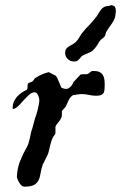

<svg xmlns="http://www.w3.org/2000/svg" viewBox="-20 -699 458 727"><path d="M43.9 -27.8Q44.9 -61 55.7 -88.1Q66.4 -115.2 82 -142.6Q85.9 -149.9 88.6 -158.9Q91.3 -168 93.3 -177.2Q95.2 -186.5 97.2 -195.6Q99.1 -204.6 102.1 -211.9L112.3 -250Q113.8 -253.9 116.7 -262.2Q119.6 -270.5 122.1 -280.8Q124.5 -291 126.7 -301.8Q128.9 -312.5 128.9 -320.8Q128.9 -324.2 127.7 -329.1Q126.5 -334 124.3 -338.6Q122.1 -343.3 118.9 -346.4Q115.7 -349.6 111.3 -349.6Q101.1 -349.6 91.1 -340.8Q81.1 -332 71 -320.8Q61 -309.6 51 -299.3Q41 -289.1 30.3 -286.1Q27.8 -287.1 27.8 -289.6Q27.8 -302.7 32.5 -313.7Q37.1 -324.7 44.9 -333.3Q52.7 -341.8 62 -348.1Q71.3 -354.5 81.1 -358.9Q83.5 -360.8 84 -364.3Q84.5 -367.7 84.5 -376Q84.5 -382.3 87.9 -384.3Q88.4 -384.8 94 -387Q99.6 -389.2 102.1 -390.1Q102.5 -390.6 104.2 -392.3Q106 -394 107.7 -396.2Q109.4 -398.4 110.6 -400.4Q111.8 -402.3 112.3 -402.8Q125 -411.1 137.5 -416.7Q149.9 -422.4 164.6 -425.8Q166 -424.8 169.7 -423.1Q173.3 -421.4 177.2 -419.2Q181.2 -417 184.8 -415.3Q188.5 -413.6 189.9 -413.1Q193.4 -410.6 196.5 -404.3Q199.7 -397.9 202.6 -390.6Q205.6 -383.3 208 -377Q210.4 -370.6 211.9 -367.7Q215.8 -365.2 220.9 -363.8Q226.1 -362.3 231.4 -362.3Q234.9 -362.3 239.3 -364.7Q243.7 -367.2 247.3 -370.8Q251 -374.5 253.7 -378.9Q256.3 -383.3 256.8 -386.7L284.7 -416.5Q286.6 -417.5 289.6 -417.7Q292.5 -418 296.4 -418H308.1Q309.6 -418 311.5 -418.9Q313.5 -419.9 314 -419.9Q314.5 -419.9 316.2 -421.4Q317.9 -422.9 320.1 -424.6Q322.3 -426.3 324.2 -427.7Q326.2 -429.2 326.7 -429.2Q326.7 -430.2 330.1 -430.2Q333.5 -430.2 335.9 -430.2Q349.1 -430.2 356.9 -426.3Q364.7 -422.4 369.1 -415.5Q373.5 -408.7 375 -399.2Q376.5 -389.6 376.5 -378.4Q376.5 -367.7 375.7 -359.6Q375 -351.6 371.8 -346.4Q368.7 -341.3 362.1 -338.9Q355.5 -336.4 343.8 -336.4Q330.6 -336.4 317.4 -339.6Q304.2 -342.8 287.1 -342.8Q285.6 -342.8 281.5 -342.3Q277.3 -341.8 272.2 -341.1Q267.1 -340.3 262.7 -339.6Q258.3 -338.9 256.8 -338.9Q250.5 -335 246.6 -330.1Q242.7 -325.2 239.7 -319.3Q236.8 -313.5 234.4 -307.4Q231.9 -301.3 229 -295.4L214.4 -278.8V-263.7Q213.9 -255.9 210.7 -250Q207.5 -244.1 203.4 -239Q199.2 -233.9 195.6 -229.2Q191.9 -224.6 189.9 -218.8V-193.4Q189.9 -192.4 187 -188.2Q184.1 -184.1 183.1 -183.1Q178.2 -175.8 175.3 -167Q172.4 -158.2 170.2 -149.4Q168 -140.6 166 -131.6Q164.1 -122.6 161.1 -114.3L141.6 -75.2Q135.7 -57.6 133.5 -42.2Q131.3 -26.9 125.7 -15.9Q120.1 -4.9 108.4 1.5Q96.7 7.8 71.8 7.8Q66.4 7.8 61.8 3.7Q57.1 -0.5 53.5 -6.3Q49.8 -12.2 47.4 -18.3Q44.9 -24.4 43.9 -27.8ZM226.6 -499Q226.6 -509.8 231.7 -515.4Q236.8 -521 243.9 -525.1Q251 -529.3 258.5 -533.4Q266.1 -537.6 271.5 -544.9Q274.9 -549.3 277.6 -553.2Q280.3 -557.1 282.5 -561.3Q284.7 -565.4 287.4 -569.3Q290 -573.2 293.9 -577.6Q304.2 -590.3 316.2 -602.3Q328.1 -614.3 337.9 -627Q347.2 -637.7 352.1 -646.5Q356.9 -655.3 361.6 -661.6Q366.2 -668 373.5 -672.1Q380.9 -676.3 395.5 -677.2Q397.5 -679.2 400.4 -679.2Q402.3 -679.2 404.8 -679Q407.2 -678.7 409.7 -677.2Q415 -675.3 416.7 -669.9Q418.5 -664.6 418.5 -658.7Q418.5 -656.2 418.5 -653.3Q418.5 -650.4 417.5 -647Q417.5 -637.2 413.6 -628.2Q409.7 -619.1 404.1 -610.6Q398.4 -602.1 392.3 -593.8Q386.2 -585.4 381.8 -577.6Q381.8 -577.6 381.1 -575Q380.4 -572.3 379.6 -569.3Q378.9 -566.4 377.7 -563.7Q376.5 -561 376 -561Q375 -558.6 369.6 -554.7Q364.3 -550.8 363.3 -549.8Q356.4 -543.5 351.1 -533.2Q345.7 -522.9 337.9 -514.6Q330.6 -506.3 324 -502.7Q317.4 -499 311 -496.6Q304.7 -494.1 298.8 -491.7Q293 -489.3 287.1 -483.9Q287.1 -483.4 284.9 -481Q282.7 -478.5 280.3 -475.6Q277.8 -472.7 275.4 -470.5Q272.9 -468.3 271.5 -467.8L266.6 -466.8Q264.6 -466.3 262.5 -466.3Q260.3 -466.3 259.3 -466.3Q245.1 -466.3 235.8 -476.1Q226.6 -485.8 226.6 -499Z"/></svg>

Font: IM FELL English
Style: Italic
Weight: 400
Italic angle: -18°
Designer: Igino Marini
Foundry: Igino Marini
Version: 3.00